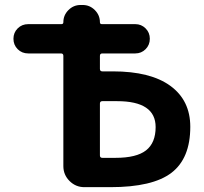

<svg xmlns="http://www.w3.org/2000/svg" viewBox="-20 -775 822 774"><path d="M392.6 -367.2Q382.8 -367.2 382.8 -357.4V-148.4Q382.8 -138.7 392.6 -138.7H445.3Q530.3 -138.7 568.8 -168.9Q607.4 -199.2 607.4 -262.7Q607.4 -367.2 452.1 -367.2Q450.2 -367.2 449.2 -367.2ZM320.3 -20.5Q285.2 -20.5 260.3 -45.4Q235.4 -70.3 235.4 -105.5V-549.8Q235.4 -559.6 225.6 -559.6H93.8Q68.4 -559.6 51.3 -576.7Q34.2 -593.8 34.2 -618.7Q34.2 -643.6 51.3 -660.6Q68.4 -677.7 93.8 -677.7H227.5Q235.4 -677.7 235.4 -685.5Q235.4 -713.9 255.9 -734.4Q276.4 -754.9 304.7 -754.9H313.5Q341.8 -754.9 362.3 -734.4Q382.8 -713.9 382.8 -685.5Q382.8 -677.7 390.6 -677.7H525.4Q549.8 -677.7 566.9 -660.6Q584 -643.6 584 -618.7Q584 -593.8 566.9 -576.7Q549.8 -559.6 525.4 -559.6H392.6Q382.8 -559.6 382.8 -549.8V-497.1Q382.8 -487.3 392.6 -487.3H434.6Q586.9 -487.3 667 -428.7Q747.1 -370.1 747.1 -263.7Q747.1 -136.7 671.4 -78.6Q595.7 -20.5 424.8 -20.5Z"/></svg>

Font: Gen Jyuu GothicX Bold
Style: Bold
Weight: 700
Designer: Ryoko NISHIZUKA (kana &amp; ideographs); Paul D. Hunt (Latin, Greek &amp; Cyrillic); Wenlong ZHANG (bopomofo); Sandoll C
Version: Version 1.058.20140828